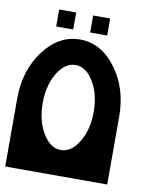

<svg xmlns="http://www.w3.org/2000/svg" viewBox="-84 -805 694 869"><g transform="rotate(10 263.5 -371.0)"><path d="M351.6 -312.5Q351.6 -393.6 317.1 -450.7Q282.7 -507.8 234.4 -507.8Q186 -507.8 151.6 -450.7Q117.2 -393.6 117.2 -312.5Q117.2 -231.4 151.6 -174.3Q186 -117.2 234.4 -117.2Q282.7 -117.2 317.1 -174.3Q351.6 -231.4 351.6 -312.5ZM468.8 0H0V-312.5Q0 -441.9 68.6 -533.4Q137.2 -625 234.4 -625Q331.5 -625 400.1 -533.4Q468.8 -441.9 468.8 -312.5ZM351.6 -664.1H273.4V-742.2H351.6ZM195.3 -664.1H117.2V-742.2H195.3Z"/></g></svg>

Font: Leporid
Style: Regular
Weight: 400
Designer: GGBotNet
Foundry: GGBotNet
Version: 1.00